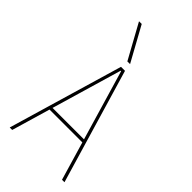

<svg xmlns="http://www.w3.org/2000/svg" viewBox="-301 -1076 1153 1153"><g transform="rotate(45 275.0 -500.0)"><path d="M43 0 258 -730H292L508 0H487L277 -712H273L64 0ZM131 -245V-265H419V-245ZM262 -780 141 -1000H164L285 -780Z"/></g></svg>

Font: M PLUS Code Latin SemiExpanded Thin
Style: Regular
Weight: 250
Width: 6
Designer: Coji Morishita
Foundry: UNDERFOREST DESIGN
Version: Version 1.002; ttfautohint (v1.8.3)